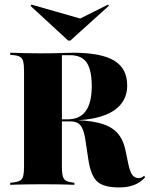

<svg xmlns="http://www.w3.org/2000/svg" viewBox="-20 -799 647 830"><path d="M83.9 -145.2V-492.7Q83.9 -518.5 80.6 -532.3Q77.4 -546 67.7 -552.4Q58.1 -558.9 38.7 -560.5L24.2 -562.1V-571Q37.9 -571 57.3 -570.2Q76.6 -569.4 101.2 -569Q125.8 -568.5 153.2 -568.5H165.3Q193.5 -568.5 217.7 -569Q241.9 -569.4 262.1 -570.2Q282.3 -571 296 -571Q416.9 -571 473.4 -537.1Q529.8 -503.2 529.8 -429.8Q529.8 -380.6 501.2 -346.8Q472.6 -312.9 416.5 -295.6Q360.5 -278.2 277.4 -278.2H175.8V-283.1H271.8Q325 -283.1 350.8 -319Q376.6 -354.8 376.6 -427.4Q376.6 -495.2 355.2 -527.8Q333.9 -560.5 281.5 -560.5H247.6V-145.2ZM494.4 11.3Q428.2 11.3 400.4 -14.1Q372.6 -39.5 362.1 -108.1L350 -188.7Q345.2 -221.8 337.5 -240.3Q329.8 -258.9 317.3 -266.5Q304.8 -274.2 283.1 -274.2H180.6V-280.6H270.2Q354.8 -280.6 406.9 -267.7Q458.9 -254.8 486.3 -225.4Q513.7 -196 523.4 -144.4L534.7 -90.3Q541.9 -56.5 552 -42.7Q562.1 -29 579.8 -29Q586.3 -29 592.3 -31.9Q598.4 -34.7 603.2 -39.5L607.3 -32.3Q586.3 -9.7 559.3 0.8Q532.3 11.3 494.4 11.3ZM153.2 -2.4Q125.8 -2.4 101.2 -2Q76.6 -1.6 57.3 -1.2Q37.9 -0.8 24.2 0V-8.9L38.7 -10.5Q58.1 -12.9 67.7 -19Q77.4 -25 80.6 -39.1Q83.9 -53.2 83.9 -78.2V-145.2H247.6V-78.2Q247.6 -40.3 255.6 -27Q263.7 -13.7 290.3 -10.5L301.6 -8.9V0Q290.3 -0.8 271.4 -1.2Q252.4 -1.6 229 -2Q205.6 -2.4 178.2 -2.4H166.1ZM446.8 -779 450.8 -774.2 283.9 -623.4H275L112.1 -773.4L116.1 -779L353.2 -711.3L267.7 -689.5Z"/></svg>

Font: Playfair 144pt SemiCondensed Black
Style: Regular
Weight: 900
Width: 4
Designer: Claus Eggers Sørensen
Foundry: Claus Eggers Sørensen
Version: Version 2.203